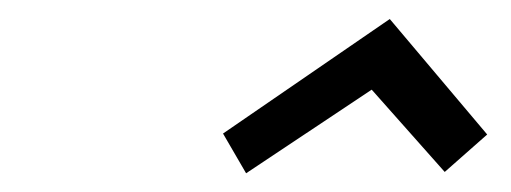

<svg xmlns="http://www.w3.org/2000/svg" viewBox="-20 -901 540 203"><path d="M240.2 -717.8 373 -806.2 450.2 -719.2 495.1 -758.8 392.1 -880.9 215.8 -759.8Z"/></svg>

Font: Comic Neue Angular
Style: Italic
Weight: 400
Italic angle: -12°
Designer: Craig Rozynski
Foundry: Craig Rozynski
Version: Version 2.003